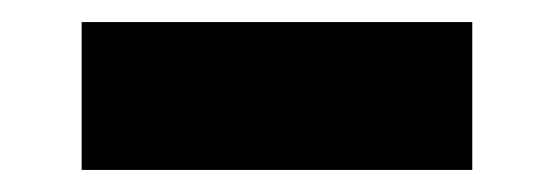

<svg xmlns="http://www.w3.org/2000/svg" viewBox="-20 -342 502 174"><path d="M54 -188H408V-322H54Z"/></svg>

Font: MV Cash
Style: Bold
Weight: 700
Designer: Rodrigo Fuenzalida
Foundry: fragTYPE
Version: Version 1.100;Glyphs 3.1.2 (3151)